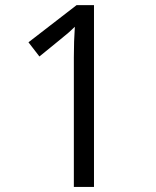

<svg xmlns="http://www.w3.org/2000/svg" viewBox="-20 -734 612 754"><path d="M349.1 0H270V-508.8Q270 -572.3 273.9 -628.9Q263.7 -618.7 251 -607.4Q238.3 -596.2 134.8 -512.2L91.8 -567.9L280.8 -713.9H349.1Z"/></svg>

Font: f08361285
Style: Regular
Weight: 400
Foundry: Ascender Corporation
Version: Version 1.10